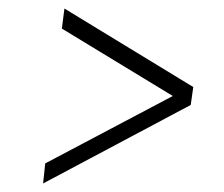

<svg xmlns="http://www.w3.org/2000/svg" viewBox="-20 -535 525 450"><path d="M427 -289 81 -105 86 -152 385 -310 125 -468 131 -515 433 -331Z"/></svg>

Font: Haskoy ExtraLight
Style: Italic
Weight: 200
Designer: Ertekin Erdin
Foundry: Ertekin Erdin
Version: Version 2.000; ttfautohint (v1.8.4.7-5d5b)